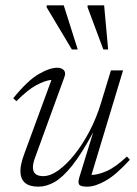

<svg xmlns="http://www.w3.org/2000/svg" viewBox="-20 -690 512 720"><path d="M277.5 -25 329.5 -194Q286.5 -114 251 -69.5Q215.5 -25 184.8 -7.5Q154 10 124 10Q56.5 10 56.5 -49Q56.5 -73 70.5 -111.5L173 -390.5Q148.5 -388 116 -370.5Q83.5 -353 41.5 -310.5L29.5 -321.5Q83.5 -388 124.8 -412Q166 -436 195 -436Q210.5 -436 219.2 -427Q228 -418 221.5 -401L112 -100.5Q103.5 -78 103.5 -62Q103.5 -29.5 142 -29.5Q168.5 -29.5 198.8 -51Q229 -72.5 259.2 -110.2Q289.5 -148 315.5 -197.5Q341.5 -247 358.5 -303L396 -426H441.5L323 -34Q346.5 -34 379.5 -48.2Q412.5 -62.5 456 -103L467 -91Q414.5 -33.5 375.5 -11.8Q336.5 10 307.5 10Q282.5 10 277 2.2Q271.5 -5.5 277.5 -25ZM271.5 -504.5H249.5L155 -662.5V-670H219ZM385.5 -504.5H367.5L308.5 -662.5V-670H370.5Z"/></svg>

Font: Newsreader 16pt Light
Style: Italic
Weight: 300
Italic angle: -17°
Designer: Hugues Gentile
Foundry: Production Type
Version: Version 1.003; ttfautohint (v1.8.3)